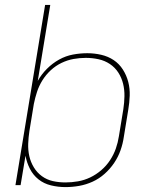

<svg xmlns="http://www.w3.org/2000/svg" viewBox="-20 -755 640 783"><path d="M247 8Q217 8 188 1Q159 -6 137 -23.5Q115 -41 102 -66.5Q89 -92 84 -120L64 0H43L164 -735H185L134 -425Q149 -452 171.5 -474.5Q194 -497 221 -512Q248 -527 277.5 -532.5Q307 -538 336 -538Q365 -538 393 -531.5Q421 -525 443.5 -510Q466 -495 481 -471.5Q496 -448 503 -421Q510 -394 509 -365Q508 -336 503 -307L485 -197Q481 -169 471.5 -142Q462 -115 445.5 -90.5Q429 -66 406.5 -46Q384 -26 357.5 -14Q331 -2 303 3Q275 8 247 8ZM247 -11Q272 -11 298 -15.5Q324 -20 348 -31.5Q372 -43 393 -61Q414 -79 429 -102Q444 -125 452.5 -149.5Q461 -174 465 -200L483 -310Q487 -336 487.5 -362.5Q488 -389 482 -413.5Q476 -438 462.5 -459Q449 -480 428 -494Q407 -508 381.5 -513.5Q356 -519 330 -519Q305 -519 280 -514.5Q255 -510 231 -498.5Q207 -487 187 -468.5Q167 -450 153 -427.5Q139 -405 131 -380.5Q123 -356 118 -331L100 -221Q96 -195 95 -169Q94 -143 99.5 -118.5Q105 -94 118 -72.5Q131 -51 151 -36.5Q171 -22 195.5 -16.5Q220 -11 247 -11Z"/></svg>

Font: Iosevka Curly Thin Extended
Style: Italic
Weight: 100
Width: 7
Italic angle: -9°
Monospace: yes
Designer: Belleve Invis
Foundry: Belleve Invis
Version: Version 11.1.0; ttfautohint (v1.8.3)